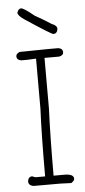

<svg xmlns="http://www.w3.org/2000/svg" viewBox="-59 -906 410 927"><g transform="rotate(-5 146.5 -442.5)"><path d="M193.4 -666H242.2Q263.7 -662.6 263.7 -644.5Q263.7 -628.9 242.2 -625H171.9V-380.9Q166 -238.3 166 -54.7H218.8Q263.7 -54.7 263.7 -31.2Q263.7 -21.5 248 -11.7Q211.9 -13.7 195.3 -13.7H64.5Q41 -18.6 41 -37.1V-39.1Q44.4 -60.5 62.5 -60.5Q76.7 -54.7 80.1 -54.7H125V-56.6Q125 -255.9 130.9 -380.9V-625Q101.6 -623 87.9 -623H58.6Q37.1 -626.5 37.1 -644.5Q37.1 -656.7 54.7 -664.1Q144.5 -666 193.4 -666ZM80.1 -873Q92.3 -873 142.6 -832Q176.8 -813.5 220.7 -785.2Q246.1 -775.9 246.1 -759.8V-757.8Q242.7 -736.3 224.6 -736.3Q215.8 -736.3 91.8 -818.4Q60.5 -839.4 60.5 -853.5Q66.4 -873 80.1 -873Z"/></g></svg>

Font: CEF Fonts CJK
Style: Regular
Weight: 400
Designer: PartyBoss (派对大魔王)
Version: Release 2.25